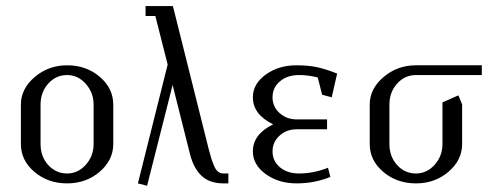

<svg xmlns="http://www.w3.org/2000/svg" viewBox="-20 -596 1618 624"><path d="M47.9 -127.9V-255.9Q47.9 -307.6 92.8 -345.7Q137.7 -383.8 198.2 -383.8Q260.3 -383.8 304.2 -346.4Q348.1 -309.1 348.1 -255.9V-127.9Q348.1 -75.7 304 -37.8Q259.8 0 198.2 0Q135.7 0 91.8 -37.4Q47.9 -74.7 47.9 -127.9ZM111.8 -127.9Q111.8 -87.4 136.7 -59.8Q161.6 -32.2 198.2 -32.2Q233.4 -32.2 258.8 -60.5Q284.2 -88.9 284.2 -127.9V-255.9Q284.2 -294.9 258.8 -323.5Q233.4 -352.1 198.2 -352.1Q161.6 -352.1 136.7 -324.2Q111.8 -296.4 111.8 -255.9Z M428.2 0 524.9 -386.2 484.9 -543.9H453.1V-576.2H542L658.2 -111.8Q663.6 -91.3 667 -80.3Q670.4 -69.3 676 -56.4Q681.6 -43.5 689 -37.8Q696.3 -32.2 706.1 -32.2H722.2V0H706.1Q661.1 0 635 -24.7Q608.9 -49.3 597.2 -96.2L541 -319.8L458 7.8Z M801.8 -104Q801.8 -159.7 867.7 -191.9Q801.8 -224.1 801.8 -279.8Q801.8 -323.2 843.5 -353.5Q885.3 -383.8 943.8 -383.8Q981.4 -383.8 1010 -377.7Q1038.6 -371.6 1075.7 -356.9L1058.1 -279.8L1026.9 -288.1L1012.7 -344.2Q981.9 -352.1 952.1 -352.1Q913.6 -352.1 889.6 -331.5Q865.7 -311 865.7 -279.8Q865.7 -249.5 888.4 -228.8Q911.1 -208 943.8 -208H1043V-175.8H943.8Q911.1 -175.8 888.4 -155Q865.7 -134.3 865.7 -104Q865.7 -72.8 889.6 -52.5Q913.6 -32.2 952.1 -32.2Q999 -32.2 1045.9 -50.8L1053.7 -21Q1002.4 0 943.8 0Q885.3 0 843.5 -30.3Q801.8 -60.5 801.8 -104Z M1181.6 -127.9V-255.9Q1181.6 -307.6 1226.6 -345.7Q1271.5 -383.8 1332 -383.8H1545.9V-352.1H1332Q1295.4 -352.1 1270.5 -324.2Q1245.6 -296.4 1245.6 -255.9V-127.9Q1245.6 -87.4 1270.5 -59.8Q1295.4 -32.2 1332 -32.2Q1367.2 -32.2 1392.6 -60.5Q1418 -88.9 1418 -127.9V-263.2L1469.7 -286.1L1481.9 -256.8V-127.9Q1481.9 -75.7 1437.7 -37.8Q1393.6 0 1332 0Q1269.5 0 1225.6 -37.4Q1181.6 -74.7 1181.6 -127.9Z"/></svg>

Font: Gawaa
Style: Regular
Weight: 400
Designer: T. Christopher White
Version: Version 1.0